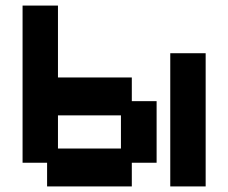

<svg xmlns="http://www.w3.org/2000/svg" viewBox="-20 -658 819 689"><path d="M149 11V-74H61V-638H188V-380H453V-295H542V-74H453V11ZM188 -125H414V-244H188ZM591 11V-467H718V11Z"/></svg>

Font: Pixelify Sans
Style: Bold
Weight: 700
Designer: Stefie Justprince
Foundry: Typecalism Foundryline
Version: Version 1.000